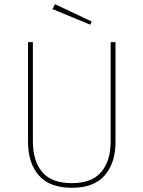

<svg xmlns="http://www.w3.org/2000/svg" viewBox="-20 -881 680 911"><path d="M528 -207Q528 -108 477 -49Q426 10 321 10Q215 10 164 -49Q113 -108 113 -207V-681H136V-210Q136 -117 180.5 -64.5Q225 -12 321 -12Q416 -12 460.5 -65Q505 -118 505 -210V-681H528ZM415 -779 408 -764 229 -838 241 -861Z"/></svg>

Font: Fira Sans Thin
Style: Regular
Weight: 100
Designer: bBox Type GmbH & Carrois Corporate GbR & Edenspiekermann AG
Foundry: bBox Type GmbH & Carrois Corporate GbR & Edenspiekermann AG
Version: Version 4.301